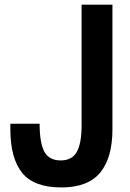

<svg xmlns="http://www.w3.org/2000/svg" viewBox="-20 -800 564 833"><path d="M334 -779.8H467.8V-238.8Q467.8 -115.7 414.8 -51.3Q361.8 13.2 246.1 13.2Q127 13.2 75.9 -50.3Q24.9 -113.8 24.9 -240.2V-263.2H151.9Q151.9 -180.2 172.4 -142.1Q192.9 -104 243.2 -104Q292.5 -104 313.2 -141.1Q334 -178.2 334 -255.9Z"/></svg>

Font: Cooper Hewitt
Style: Semibold
Weight: 709
Designer: Village Type and Design LLC
Foundry: Cooper Hewitt Smithsonian Design Museum
Version: 1.000